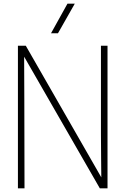

<svg xmlns="http://www.w3.org/2000/svg" viewBox="-20 -1030 686 1050"><path d="M568 0H526L112 -720L113 -484Q113 -381 113.5 -260.5Q114 -140 114 0H78V-780H121L534 -60Q533 -100 533 -159Q533 -218 532 -296V-780H568ZM297 -848H259L349 -1010H389Z"/></svg>

Font: Tanohe Sans ExtraLight
Style: Regular
Weight: 250
Designer: Village Type and Design LLC & Cristiano Sobral
Foundry: Cooper Hewitt Smithsonian Design Museum
Version: Version 1.00;May 30, 2020;FontCreator 12.0.0.2522 64-bit; tt